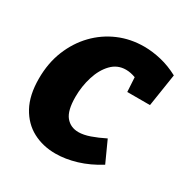

<svg xmlns="http://www.w3.org/2000/svg" viewBox="-135 -664 765 791"><g transform="rotate(30 247.0 -268.5)"><path d="M232 14Q172 14 124 -11.5Q76 -37 47.5 -89Q19 -141 19 -220Q19 -294 43.5 -354.5Q68 -415 110.5 -459Q153 -503 209 -527Q265 -551 330 -551Q369 -551 411 -541Q453 -531 494 -509L470 -354H362L358 -422Q334 -431 312 -431Q272 -431 244 -402Q216 -373 201.5 -326.5Q187 -280 187 -230Q187 -165 209.5 -137.5Q232 -110 270 -110Q294 -110 324 -120.5Q354 -131 388 -148L433 -49Q382 -17 330.5 -1.5Q279 14 232 14Z"/></g></svg>

Font: Bitter ExtraBold
Style: Italic
Weight: 800
Italic angle: -9°
Designer: Sol Matas, and Bitter project Authors
Foundry: Sol Matas
Version: Version 2.001